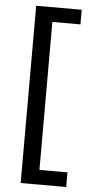

<svg xmlns="http://www.w3.org/2000/svg" viewBox="-59 -748 447 941"><g transform="rotate(5 164.5 -278.0)"><path d="M304 158H80V-714H304V-642H166V86H304Z"/></g></svg>

Font: Noto Sans Hebrew Droid
Style: Regular
Weight: 400
Designer: Monotype Design Team
Foundry: Monotype Imaging Inc.
Version: Version 1.100